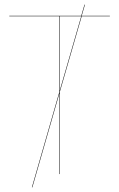

<svg xmlns="http://www.w3.org/2000/svg" viewBox="-20 -748 512 825"><path d="M331 -678 237 -353V0H235V-346L119 57H117L235 -353V-678H20V-680H329L343 -728H345L331 -680H452V-678ZM329 -678H237V-360Z"/></svg>

Font: FiraGO Two
Style: Regular
Weight: 100
Designer: bBox Type
Foundry: bBox Type GmbH
Version: Version 1.001